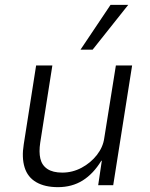

<svg xmlns="http://www.w3.org/2000/svg" viewBox="-20 -764 618 792"><path d="M219 8Q165 8 129.5 -12.5Q94 -33 81.5 -73.5Q69 -114 78 -169L129 -494H196L146 -176Q140 -137 146.5 -109.5Q153 -82 175.5 -67Q198 -52 237 -52Q279 -52 316.5 -72Q354 -92 379.5 -124.5Q405 -157 410 -194L458 -494H525L447 0H385L400 -101H398Q365 -47 321 -19.5Q277 8 219 8ZM312 -559 436 -744H509L362 -559Z"/></svg>

Font: Nunito Sans 7pt SemiCondensed Light
Style: Italic
Weight: 300
Width: 4
Italic angle: -9°
Designer: Vernon Adams
Foundry: Vernon Adams
Version: Version 3.101;gftools[0.9.27]